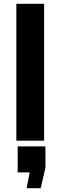

<svg xmlns="http://www.w3.org/2000/svg" viewBox="-20 -740 319 1010"><path d="M66 0H212V-720H66ZM120 250H194L219 143V30H73V167H136Z"/></svg>

Font: Chivo
Style: Bold
Weight: 700
Designer: Hector Gatti
Foundry: Omnibus-Type
Version: Version 1.003;PS 001.003;hotconv 1.0.70;makeotf.lib2.5.58329